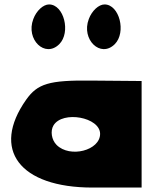

<svg xmlns="http://www.w3.org/2000/svg" viewBox="-20 -903 697 865"><path d="M98 -454C-61 -229 68 -58 397 -58H618V-538L389 -540C201 -542 149 -526 98 -454ZM431 -300C431 -225 295 -190 235 -250C212 -273 206 -313 221 -338C262 -406 431 -375 431 -300ZM380 -817C345 -725 433 -640 497 -704C550 -757 518 -883 451 -883C425 -883 394 -855 380 -817ZM130 -817C95 -725 183 -640 247 -704C300 -757 268 -883 201 -883C175 -883 144 -855 130 -817Z"/></svg>

Font: Hussar Skorodowane
Style: Bold
Weight: 700
Foundry: Cannot Into Space Fonts
Version: Version 0.892